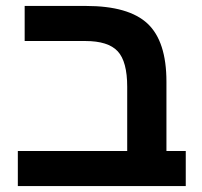

<svg xmlns="http://www.w3.org/2000/svg" viewBox="-20 -626 680 646"><path d="M267 -488H63V-606H269Q413 -606 476.5 -546.5Q540 -487 540 -351V-118H605V0H40V-118H408V-334Q408 -419 376 -453.5Q344 -488 267 -488Z"/></svg>

Font: Libra Sans
Style: Bold
Weight: 700
Foundry: Context Ltd
Version: Version 1.000